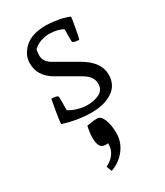

<svg xmlns="http://www.w3.org/2000/svg" viewBox="-193 -548 806 936"><g transform="rotate(-30 210.0 -80.5)"><path d="M207 12Q171 12 130.5 5.5Q90 -1 50 -14Q50 -20 53 -40.5Q56 -61 60 -85.5Q64 -110 67.5 -127.5Q71 -145 71 -145Q75 -145 83.5 -144.5Q92 -144 100 -141Q108 -138 108 -131V-59Q127 -46 155 -38Q183 -30 211 -30Q249 -30 277.5 -45Q306 -60 306 -96Q306 -114 294 -132Q282 -150 253 -166L137 -233Q66 -274 66 -346Q66 -394 106.5 -431Q147 -468 226 -468Q226 -468 245.5 -467Q265 -466 294.5 -461Q324 -456 354 -444Q354 -438 351 -419.5Q348 -401 344 -379Q340 -357 336.5 -341.5Q333 -326 333 -326Q330 -326 321 -326.5Q312 -327 304 -330Q296 -333 296 -340V-406Q283 -414 263 -419Q243 -424 220 -424Q197 -424 173 -416.5Q149 -409 129 -390Q127 -383 126 -373Q125 -363 125 -357Q125 -321 162 -300L287 -228Q372 -178 372 -108Q372 -49 326.5 -18.5Q281 12 207 12ZM150 307 138 277Q168 263 185 239.5Q202 216 202 186V181Q197 182 194 182Q191 182 186 182Q149 182 149 122Q149 108 151 91.5Q153 75 157 57Q171 54 187 52Q203 50 216 50Q236 50 249 80.5Q262 111 262 159Q262 209 230.5 249.5Q199 290 150 307Z"/></g></svg>

Font: Mate
Style: Regular
Weight: 400
Designer: Eduardo Rodriguez Tunni
Foundry: Eduardo Rodriguez Tunni
Version: Version 1.003; ttfautohint (v1.8.4.7-5d5b);gftools[0.9.24]